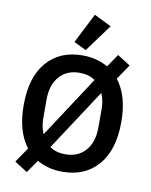

<svg xmlns="http://www.w3.org/2000/svg" viewBox="-106 -1045 925 1174"><g transform="rotate(10 356.0 -458.0)"><path d="M368.2 -745.1 292 -782.2 386.2 -967.8 493.2 -915ZM143.1 51.8 63 1 126 -91.8Q53.2 -185.1 53.2 -349.1Q53.2 -522.9 134.5 -616.5Q215.8 -710 356 -710Q444.8 -710 514.2 -669.9L568.8 -750L648.9 -699.2L585.9 -606Q659.2 -512.2 659.2 -349.1Q659.2 -175.3 577.6 -81.5Q496.1 12.2 356 12.2Q267.6 12.2 198.2 -27.8ZM204.1 -193.8 453.1 -574.2Q415.5 -602.1 356 -602.1Q277.3 -602.1 231.2 -549.3Q185.1 -496.6 185.1 -404.8V-293Q185.1 -237.3 204.1 -193.8ZM356 -96.2Q434.6 -96.2 480.7 -148.7Q526.9 -201.2 526.9 -293V-404.8Q526.9 -460.4 507.8 -503.9L258.8 -124Q296.4 -96.2 356 -96.2Z"/></g></svg>

Font: Anuphan SemiBold
Style: Bold
Weight: 600
Designer: Mike Abbink, Paul van der Laan, Pieter van Rosmalen, Mint Tantisuwanna
Foundry: Bold Monday; Cadson Demak
Version: Version 3.002;hotconv 1.0.109;makeotfexe 2.5.65596